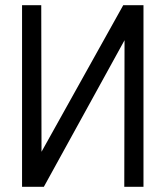

<svg xmlns="http://www.w3.org/2000/svg" viewBox="-20 -720 638 740"><path d="M460 -565 459 0H533V-700H455L140 -135L139 -700H65V0H149Z"/></svg>

Font: Mint Spirit
Style: Regular
Weight: 400
Designer: HARENDAL Hirwen
Foundry: Arkandis Digital Foundry.
Version: Version 1.004;FFEdit